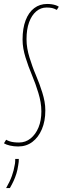

<svg xmlns="http://www.w3.org/2000/svg" viewBox="-44 -730 317 970"><path d="M253 -696 243 -680Q230 -687 219 -689.5Q208 -692 191 -692Q162 -692 139 -672.5Q116 -653 103 -617.5Q90 -582 90 -532Q90 -508 94 -485Q98 -462 105 -439.5Q112 -417 120 -394.5Q128 -372 137.5 -350Q147 -328 155 -306Q163 -284 170 -261.5Q177 -239 181 -217Q185 -195 185 -172Q185 -118 167.5 -77Q150 -36 119.5 -13Q89 10 48 10Q26 10 6.5 5.5Q-13 1 -24 -6L-13 -24Q-4 -19 5 -16Q14 -13 26 -11.5Q38 -10 52 -10Q85 -10 110.5 -30.5Q136 -51 150.5 -86Q165 -121 165 -167Q165 -191 161 -214Q157 -237 150 -260Q143 -283 135 -305.5Q127 -328 117.5 -350.5Q108 -373 100 -395Q92 -417 85 -439.5Q78 -462 74 -484.5Q70 -507 70 -530Q70 -587 85.5 -627.5Q101 -668 129 -689Q157 -710 194 -710Q206 -710 216.5 -708.5Q227 -707 236.5 -704Q246 -701 253 -696ZM33 73H51Q51 80 50.5 88Q50 96 48 105Q45 127 39 146.5Q33 166 25 183.5Q17 201 6 220H-13Q6 187 16 159Q26 131 30 105Q32 97 32.5 88.5Q33 80 33 73Z"/></svg>

Font: Georama ExtraCondensed Thin
Style: Italic
Weight: 100
Width: 2
Italic angle: -9°
Designer: Jean-Baptiste Levee
Foundry: Production Type
Version: Version 1.001